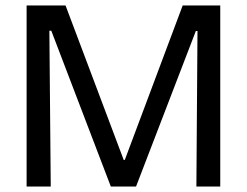

<svg xmlns="http://www.w3.org/2000/svg" viewBox="-20 -680 900 700"><path d="M77 0V-660H219L431 -97H435L646 -660H783V0H696L700 -567H694L476 0H384L167 -568H160L165 0Z"/></svg>

Font: Bricolage Grotesque 36pt
Style: Regular
Weight: 400
Designer: Mathieu Triay
Foundry: Atelier Triay
Version: Version 1.001;gftools[0.9.33.dev8+g029e19f]